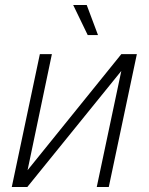

<svg xmlns="http://www.w3.org/2000/svg" viewBox="-20 -746 594 766"><path d="M330 -606H371L326 -726H272ZM27 0H89L464 -463L366 0H414L526 -530H464L90 -67L187 -530H139Z"/></svg>

Font: Geist ExtraLight
Style: Italic
Weight: 200
Italic angle: -12°
Designer: Basement.studio, Andrés Briganti, Mateo Zaragoza
Foundry: Basement.studio, Vercel, Andrés Briganti, Guido Ferreyra, Mateo Zaragoza
Version: Version 1.500